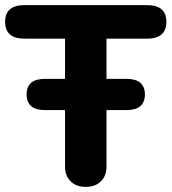

<svg xmlns="http://www.w3.org/2000/svg" viewBox="-23 -725 670 750"><path d="M312 5Q275 5 253 -16.5Q231 -38 231 -74V-574H73Q-3 -574 -3 -640Q-3 -705 73 -705H551Q627 -705 627 -640Q627 -574 551 -574H393V-74Q393 -38 371 -16.5Q349 5 312 5ZM153 -295Q81 -295 81 -356Q81 -417 153 -417H471Q543 -417 543 -356Q543 -295 471 -295Z"/></svg>

Font: Nunito VF Beta Light
Style: Regular
Weight: 300
Designer: Vernon Adams
Foundry: newtypography
Version: Version 3.001